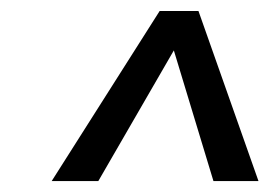

<svg xmlns="http://www.w3.org/2000/svg" viewBox="-20 -857 491 350"><path d="M341.8 -836.9 451.2 -526.9H369.1L296.9 -765.1L159.2 -526.9H74.2L271 -836.9Z"/></svg>

Font: Fira Sans Compressed Book
Style: Italic
Weight: 350
Width: 3
Italic angle: -8°
Designer: Carrois Corporate & Edenspiekermann AG
Foundry: Carrois Corporate GbR & Edenspiekermann AG
Version: Version 4.203;PS 004.203;hotconv 1.0.88;makeotf.lib2.5.64775